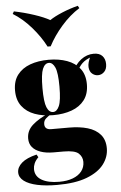

<svg xmlns="http://www.w3.org/2000/svg" viewBox="-65 -870 692 1102"><g transform="rotate(-5 281.0 -319.0)"><path d="M219 188Q154 188 105 177.5Q56 167 29 146.5Q2 126 2 97Q2 67 30 42.5Q58 18 116 4L125 20Q108 37 101 53.5Q94 70 94 86Q94 127 131 149Q168 171 233 171Q278 171 311 158.5Q344 146 362 123Q380 100 380 69Q380 40 358.5 20Q337 0 272 0H214Q171 0 140 -11Q109 -22 92.5 -42Q76 -62 76 -92Q76 -137 111 -168.5Q146 -200 208 -227L217 -219Q202 -210 188.5 -198Q175 -186 175 -166Q175 -134 213 -134H316Q376 -134 422 -120.5Q468 -107 494.5 -76.5Q521 -46 521 3Q521 53 489 95Q457 137 390.5 162.5Q324 188 219 188ZM232 -213Q172 -213 125.5 -230Q79 -247 52 -282.5Q25 -318 25 -373Q25 -428 52 -463Q79 -498 125.5 -515Q172 -532 232 -532Q291 -532 338 -515Q385 -498 412 -463Q439 -428 439 -373Q439 -318 412 -282.5Q385 -247 338 -230Q291 -213 232 -213ZM232 -231Q254 -231 267.5 -262Q281 -293 281 -373Q281 -453 267.5 -483.5Q254 -514 232 -514Q209 -514 196 -483.5Q183 -453 183 -373Q183 -293 196 -262Q209 -231 232 -231ZM391 -445 370 -452Q386 -493 419.5 -518.5Q453 -544 493 -544Q526 -544 542.5 -526Q559 -508 559 -479Q559 -450 543.5 -434.5Q528 -419 507 -419Q489 -419 474 -431.5Q459 -444 457 -469.5Q455 -495 475 -534L481 -528Q444 -515 424.5 -496Q405 -477 391 -445ZM426 -826 434 -812Q378 -777 329.5 -721.5Q281 -666 251 -608H233Q204 -665 155.5 -721Q107 -777 50 -812L58 -826Q117 -814 173 -795.5Q229 -777 262 -758Q290 -777 334.5 -795.5Q379 -814 426 -826Z"/></g></svg>

Font: Playfair Display ExtraBold
Style: Regular
Weight: 800
Designer: Claus Eggers Sørensen
Foundry: Claus Eggers Sørensen
Version: Version 1.203